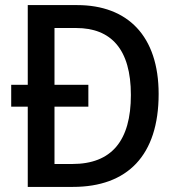

<svg xmlns="http://www.w3.org/2000/svg" viewBox="-20 -734 699 754"><path d="M283 -714H89V-401H24V-315H89V0H266C481 0 603 -124 603 -365C603 -593 481 -714 283 -714ZM279 -624C416 -624 494 -541 494 -361C494 -181 418 -90 264 -90H194V-315H327V-401H194V-624Z"/></svg>

Font: Noto Sans Gujarati SemiCondensed Medium
Style: Regular
Weight: 500
Width: 4
Designer: Jelle Bosma - Monotype Design Team, Universal Thirst
Foundry: Monotype Imaging Inc.
Version: Version 2.106